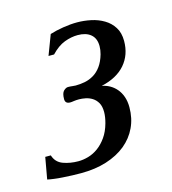

<svg xmlns="http://www.w3.org/2000/svg" viewBox="-88 -784 440 490"><g transform="rotate(-15 132.0 -539.5)"><path d="M150.9 -694.8Q133.8 -694.8 115.7 -688Q97.7 -681.2 80.1 -662.6H65.4L85.4 -715.3Q100.6 -720.2 120.6 -723.4Q140.6 -726.6 157.7 -726.6Q175.8 -726.6 194.3 -722.7Q212.9 -718.8 228 -709.7Q243.2 -700.7 252.4 -686Q261.7 -671.4 261.7 -649.9Q261.7 -613.3 240 -588.1Q218.3 -563 176.8 -553.7Q187.5 -551.8 197.3 -546.4Q207 -541 214.6 -532.2Q222.2 -523.4 226.6 -511Q231 -498.5 231 -482.9Q231 -453.6 219.7 -429.7Q208.5 -405.8 187.3 -388.4Q166 -371.1 136 -361.6Q106 -352.1 68.8 -352.1Q58.6 -352.1 45.9 -352.5Q33.2 -353 20.8 -353.8Q8.3 -354.5 -2.4 -356Q-13.2 -357.4 -19.5 -358.9L-9.3 -416H5.4Q11.2 -397 29.5 -390.1Q47.9 -383.3 69.8 -383.3Q82.5 -383.3 96.2 -387.2Q109.9 -391.1 122.3 -400.1Q134.8 -409.2 145 -423.6Q155.3 -438 161.1 -459Q165.5 -475.1 165.5 -487.8Q165.5 -502.9 160.2 -512.2Q154.8 -521.5 146.7 -526.6Q138.7 -531.7 129.2 -533.7Q119.6 -535.6 111.8 -535.6Q104 -535.6 98.1 -534.7Q92.3 -533.7 88.4 -533.7Q75.2 -533.7 75.2 -545.9Q75.2 -561.5 81.3 -567.4Q87.4 -573.2 92.8 -573.2Q99.1 -573.2 104 -572.5Q108.9 -571.8 112.8 -571.8Q125 -571.8 137.5 -574.2Q149.9 -576.7 160.9 -583.3Q171.9 -589.8 180.7 -601.8Q189.5 -613.8 194.8 -632.3Q197.8 -643.1 197.8 -653.3Q197.8 -673.8 185.3 -684.3Q172.9 -694.8 150.9 -694.8Z"/></g></svg>

Font: Arian AMU Serif
Style: Italic
Weight: 400
Italic angle: -15°
Designer: Ruben Hakobyan (Tarumian)
Foundry: Ruben Hakobyan (Tarumian)
Version: Version 1.002